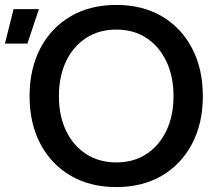

<svg xmlns="http://www.w3.org/2000/svg" viewBox="-77 -742 886 779"><path d="M395 17Q289 17 210 -29Q131 -75 87 -158Q43 -241 43 -352Q43 -463 87 -546.5Q131 -630 210 -676Q289 -722 395 -722Q501 -722 579.5 -676Q658 -630 702 -546.5Q746 -463 746 -352Q746 -241 702 -158Q658 -75 579.5 -29Q501 17 395 17ZM395 -83Q465 -83 517 -117Q569 -151 598 -211.5Q627 -272 627 -352Q627 -432 598 -493Q569 -554 517 -588Q465 -622 395 -622Q325 -622 272.5 -588Q220 -554 191 -493Q162 -432 162 -352Q162 -272 191 -211.5Q220 -151 272.5 -117Q325 -83 395 -83ZM-57 -565 -22 -705H81L34 -565Z"/></svg>

Font: TikTok Sans 24pt Medium
Style: Regular
Weight: 500
Version: Version 4.000